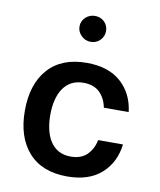

<svg xmlns="http://www.w3.org/2000/svg" viewBox="-84 -815 739 887"><g transform="rotate(10 285.5 -371.5)"><path d="M291 -527.8C211.9 -527.8 151.4 -503.9 109.4 -456.5C67.4 -409.2 46.4 -343.8 46.4 -261.2C46.4 -178.7 67.4 -113.8 109.4 -66.4C151.4 -19 211.9 4.9 291 4.9C358.9 4.9 412.6 -12.7 451.7 -47.9C490.2 -82.5 513.2 -128.4 520 -185.5H403.3C398.4 -158.2 386.7 -135.3 368.7 -116.7C350.1 -97.7 324.2 -88.4 291 -88.4C202.1 -88.4 165.5 -165.5 165.5 -262.2C165.5 -358.9 203.6 -434.6 291 -434.6C324.2 -434.6 350.1 -425.3 368.7 -406.7C386.7 -388.2 398.4 -365.2 403.3 -337.4H520C513.2 -394.5 490.2 -440.9 451.2 -475.6C412.1 -510.3 358.9 -527.8 291 -527.8ZM227.5 -688C227.5 -670.9 233.9 -656.7 246.6 -644.5C258.8 -632.3 273.4 -626.5 290.5 -626.5C307.6 -626.5 322.3 -632.3 334.5 -644.5C346.2 -656.7 352.1 -670.9 352.1 -688C352.1 -721.7 325.2 -748 290.5 -748C273.4 -748 258.8 -742.2 246.6 -731C233.9 -719.2 227.5 -705.1 227.5 -688Z"/></g></svg>

Font: Estedad SemiBold
Style: Regular
Weight: 600
Designer: Amin Abedi
Version: Version 7.3